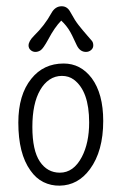

<svg xmlns="http://www.w3.org/2000/svg" viewBox="-20 -583 388 614"><path d="M215.8 -328.6Q199.7 -340.3 178 -340.3Q156.2 -340.3 138.4 -328.4Q120.6 -316.4 108.4 -294.9Q83.5 -252 83.5 -177Q83.5 -102.1 107.4 -66.4Q131.3 -30.8 171.4 -30.8Q215.3 -30.8 241.7 -81.1Q265.1 -126 265.1 -191.4Q265.1 -292 215.8 -328.6ZM170.9 10.7Q143.1 11.2 118.9 -0.7Q94.7 -12.7 77.1 -38.1Q38.6 -91.8 38.6 -190.9Q38.6 -279.8 80.1 -331.1Q119.1 -379.9 183.6 -379.9Q237.8 -379.9 273.4 -333Q310.1 -283.2 310.1 -196.3Q310.1 -99.6 267.6 -42Q229.5 9.8 170.9 10.7ZM254.9 -417Q235.8 -417 225.6 -438Q220.7 -447.8 215.8 -458.7Q210.9 -469.7 204.6 -481Q192.9 -501.5 175.8 -517.1Q154.3 -495.1 134.3 -457Q118.2 -427.7 110.1 -422.4Q102.1 -417 93.3 -417Q84.5 -417 77.9 -422.9Q71.3 -428.7 71.3 -437.5Q71.3 -451.2 88.9 -468.8Q122.6 -501.5 144 -540.5Q156.2 -563 177.2 -563Q194.8 -563 204.3 -545.7Q213.9 -528.3 219.5 -519.5Q225.1 -510.7 231.2 -502.9Q237.3 -495.1 244.4 -486.6Q251.5 -478 260 -468.3Q268.6 -458.5 273.4 -452.9Q278.3 -447.3 278.3 -438Q278.3 -428.7 271.2 -422.9Q264.2 -417 254.9 -417Z"/></svg>

Font: Pompiere
Style: Regular
Weight: 400
Designer: Karolina Lach
Foundry: Sorkin Type Co.
Version: Version 1.002